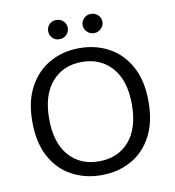

<svg xmlns="http://www.w3.org/2000/svg" viewBox="-87 -854 862 944"><g transform="rotate(-10 344.5 -382.0)"><path d="M634 -304Q634 -200 596 -129.5Q558 -59 492.5 -23Q427 13 344 13Q262 13 196 -23Q130 -59 92 -129.5Q54 -200 54 -304Q54 -408 93 -478.5Q132 -549 197.5 -585Q263 -621 344 -621Q426 -621 491.5 -585Q557 -549 595.5 -478.5Q634 -408 634 -304ZM551 -304Q551 -423 494.5 -487.5Q438 -552 344 -552Q251 -552 194.5 -487.5Q138 -423 138 -304Q138 -185 194 -120.5Q250 -56 344 -56Q439 -56 495 -120.5Q551 -185 551 -304ZM306 -729Q306 -710 292 -695.5Q278 -681 256 -681Q235 -681 221.5 -695.5Q208 -710 208 -729Q208 -749 221.5 -763Q235 -777 256 -777Q278 -777 292 -763Q306 -749 306 -729ZM479 -729Q479 -710 464.5 -695.5Q450 -681 429 -681Q409 -681 394.5 -695.5Q380 -710 380 -729Q380 -749 394.5 -763Q409 -777 429 -777Q450 -777 464.5 -763Q479 -749 479 -729Z"/></g></svg>

Font: Baloo Paaji 2
Style: Regular
Weight: 400
Designer: Shuchita Grover, Noopur Datye and Ek Type
Foundry: Ek Type
Version: Version 1.700